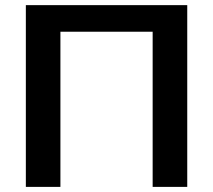

<svg xmlns="http://www.w3.org/2000/svg" viewBox="-20 -731 832 751"><path d="M81.1 0H216.3V-606.9H577.1V0H712.4V-710.9H81.1Z"/></svg>

Font: Roboto Flex
Style: wght 600 wdth 140 opsz 13.0 GRAD 0.00 slnt 0.00 XTRA 468 XOPQ 96 YOPQ 79 YTLC 514 YTUC 712 YTAS 750 YTDE -203.00 YTFI 738
Weight: 600
Width: 8
Designer: Berlow after Robertson
Foundry: Google
Version: Version 3.100